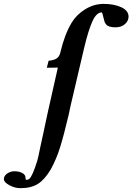

<svg xmlns="http://www.w3.org/2000/svg" viewBox="-108 -731 684 992"><path d="M-33.2 153.8Q-10.7 153.8 6.6 162.6Q23.9 171.4 23.9 188Q23.9 198.2 27.8 198.2Q37.6 198.2 44.4 192.1Q51.3 186 61.5 163.6Q71.8 141.1 85 98.1Q86.9 92.3 90.8 74.2L101.6 22.5L113.8 -33.2L139.2 -151.9L190.9 -381.8Q170.9 -380.9 133.8 -380.9L143.1 -417Q171.4 -419.9 185.3 -429.4Q199.2 -439 204.1 -460.9Q225.6 -552.7 262.2 -613.8Q287.6 -655.8 332.5 -683.3Q377.4 -710.9 428.2 -710.9Q481 -710.9 518.6 -693.6Q556.2 -676.3 556.2 -645Q556.2 -623 537.4 -606.4Q518.6 -589.8 488.8 -589.8Q470.7 -589.8 458.7 -593.5Q446.8 -597.2 440.7 -604.5Q434.6 -611.8 432.4 -617.7Q430.2 -623.5 428.2 -633.8Q420.4 -667 418 -667Q390.1 -667 369.1 -620.1Q348.1 -573.7 326.2 -481L255.9 -181.2L247.1 -139.2Q222.7 -35.2 203.1 28.1Q183.6 91.3 153.8 145Q122.6 197.3 87.6 219.2Q52.7 241.2 -2.9 241.2Q-31.7 241.2 -59.8 225.8Q-87.9 210.4 -87.9 194.8Q-87.9 177.2 -70.8 165.5Q-53.7 153.8 -33.2 153.8Z"/></svg>

Font: Linux Libertine G
Style: Bold Italic
Weight: 700
Italic angle: -11.5°
Designer: Philipp H. Poll
Foundry: Philipp H. Poll
Version: Version 4.1.0